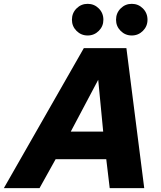

<svg xmlns="http://www.w3.org/2000/svg" viewBox="-66 -981 839 1001"><path d="M593 -730 686 0H506L488 -151H224L140 0H-46L371 -730ZM303 -295H472L446 -565ZM309 -878Q309 -913 333 -937Q357 -961 391 -961Q425 -961 449 -937Q473 -913 473 -878Q473 -844 449 -820Q425 -796 391 -796Q357 -796 333 -820Q309 -844 309 -878ZM539 -878Q539 -913 563 -937Q587 -961 621 -961Q655 -961 679 -937Q703 -913 703 -878Q703 -844 679 -820Q655 -796 621 -796Q587 -796 563 -820Q539 -844 539 -878Z"/></svg>

Font: Nacelle Heavy
Style: Italic
Weight: 800
Italic angle: -12°
Designer: Sora Sagano
Foundry: Sora Sagano
Version: Version 1.000;FEAKit 1.0